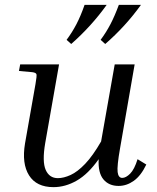

<svg xmlns="http://www.w3.org/2000/svg" viewBox="-20 -760 645 790"><path d="M468 5Q428 5 405.5 -22Q383 -49 386 -105Q343 -44 296 -17Q249 10 200 10Q130 10 99.5 -38.5Q69 -87 83 -170L126 -414Q132 -448 130 -454.5Q128 -461 113 -463L58 -468L63 -495H223L166 -171Q153 -95 168 -61Q183 -27 218 -27Q242 -27 270.5 -40Q299 -53 330.5 -86Q362 -119 396 -178L452 -495H534L474 -150Q461 -76 464 -52Q467 -28 483 -28Q498 -28 515.5 -45.5Q533 -63 546 -105L582 -83Q560 -37 530.5 -16Q501 5 468 5ZM273 -579 254 -596Q277 -627 294.5 -660.5Q312 -694 328 -740H419Q356 -652 273 -579ZM413 -579 394 -596Q417 -627 434.5 -660.5Q452 -694 469 -740H560Q496 -651 413 -579Z"/></svg>

Font: Inria Serif
Style: Italic
Weight: 400
Italic angle: -10°
Designer: Black Foundry Team
Foundry: Black Foundry
Version: Version 1.000; ttfautohint (v1.8.3)